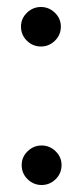

<svg xmlns="http://www.w3.org/2000/svg" viewBox="-20 -524 234 549"><path d="M40 -448Q40 -471 57 -487.5Q74 -504 97 -504Q120 -504 137 -487.5Q154 -471 154 -448Q154 -424 137 -407.5Q120 -391 97 -391Q74 -391 57 -407.5Q40 -424 40 -448ZM42 -52Q42 -75 59 -91.5Q76 -108 99 -108Q122 -108 139 -91.5Q156 -75 156 -52Q156 -28 139 -11.5Q122 5 99 5Q76 5 59 -11.5Q42 -28 42 -52Z"/></svg>

Font: Coconat
Style: Regular
Weight: 400
Designer: Sara Lavazza
Foundry: Collletttivo
Version: Version 1.000;Glyphs 3.2 (3217)